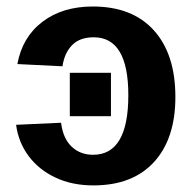

<svg xmlns="http://www.w3.org/2000/svg" viewBox="-20 -558 596 588"><path d="M266.1 9.8Q200.7 9.8 149.9 -14.2Q99.1 -38.1 67.9 -79.8Q36.6 -121.6 29.3 -175.8L167 -182.1Q173.3 -133.3 199.7 -108.6Q226.1 -84 265.1 -84Q373 -84 373 -266.6Q373 -443.8 267.1 -443.8Q224.1 -443.8 200.7 -419.7Q177.2 -395.5 171.4 -355L33.2 -361.8Q48.3 -444.3 109.9 -491.2Q171.4 -538.1 264.2 -538.1Q385.3 -538.1 451.2 -465.1Q517.1 -392.1 517.1 -261.2Q517.1 -133.3 451.7 -61.8Q386.2 9.8 266.1 9.8ZM319.8 -335V-202.1H193.8V-335Z"/></svg>

Font: Arimo
Style: Bold
Weight: 700
Designer: Steve Matteson
Foundry: Monotype Imaging Inc.
Version: Version 1.33